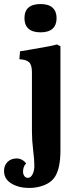

<svg xmlns="http://www.w3.org/2000/svg" viewBox="-72 -712 389 950"><path d="M-52 134Q-52 106 -34.5 89Q-17 72 11 72Q24 72 36.5 78.5Q49 85 57 97Q42 112 42 137Q42 150 48.5 159Q55 168 66 168Q80 168 89 150.5Q98 133 98 108Q98 77 92 31Q86 -19 86 -62V-354Q86 -390 72.5 -403.5Q59 -417 24 -419L27 -458Q42 -461 81 -467Q188 -485 210 -492L227 -483V33Q227 118 201 161Q184 189 148.5 203.5Q113 218 72 218Q21 218 -15.5 196Q-52 174 -52 134ZM49 -622Q49 -692 129 -692Q168 -692 188 -674Q208 -656 208 -622Q208 -588 188 -570Q168 -552 129 -552Q89 -552 69 -570Q49 -588 49 -622Z"/></svg>

Font: Caladea
Style: Bold
Weight: 700
Designer: Carolina Giovagnoli and Andres Torresi
Foundry: Carolina Giovagnoli & Andres Torresi
Version: Version 1.001